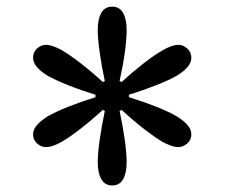

<svg xmlns="http://www.w3.org/2000/svg" viewBox="-20 -861 695 584"><path d="M321.3 -296.9Q298.8 -296.9 288.1 -316.2Q277.3 -335.4 277.3 -367.2Q277.3 -394.5 283.2 -435.8Q289.1 -477.1 298.8 -523.4L293 -526.9Q258.8 -495.6 225.8 -470Q192.9 -444.3 168.5 -430.2Q154.8 -422.4 142.6 -418Q130.4 -413.6 119.6 -413.6Q105 -413.6 92.8 -424.6Q80.6 -435.5 80.6 -452.1Q80.6 -467.3 92.8 -481Q105 -494.6 124.5 -506.8Q175.3 -535.6 270.5 -565.4V-572.8Q226.1 -586.4 187.5 -601.8Q148.9 -617.2 124.5 -630.9Q104.5 -643.1 92.5 -656.7Q80.6 -670.4 80.6 -685.5Q80.6 -702.6 92.8 -713.6Q105 -724.6 119.6 -724.6Q139.2 -724.6 168.5 -708Q191.9 -694.3 224.9 -668.9Q257.8 -643.6 293 -611.3L298.8 -614.7Q289.1 -659.7 283.2 -701.4Q277.3 -743.2 277.3 -770.5Q277.3 -802.7 288.1 -821.8Q298.8 -840.8 321.3 -840.8Q343.8 -840.8 354.5 -821.5Q365.2 -802.2 365.2 -770.5Q365.2 -712.4 343.8 -614.7L349.6 -611.3Q383.8 -642.6 416.7 -668.2Q449.7 -693.8 473.6 -707.5Q502.9 -724.6 522.9 -724.6Q537.1 -724.6 549.6 -713.4Q562 -702.1 562 -685.5Q562 -670.4 550 -656.7Q538.1 -643.1 518.1 -630.9Q494.1 -617.2 455.8 -602.1Q417.5 -586.9 372.1 -572.8V-565.4Q416.5 -551.8 455.3 -536.4Q494.1 -521 518.1 -506.8Q538.1 -494.6 550 -481Q562 -467.3 562 -452.1Q562 -435.5 549.6 -424.6Q537.1 -413.6 522.9 -413.6Q512.2 -413.6 499.8 -418Q487.3 -422.4 473.6 -429.7Q450.2 -443.8 417.5 -469.2Q384.8 -494.6 349.6 -526.9L343.8 -523.4Q353.5 -478.5 359.4 -436.5Q365.2 -394.5 365.2 -367.2Q365.2 -335 354.5 -315.9Q343.8 -296.9 321.3 -296.9Z"/></svg>

Font: Pinar DS4-Medium
Style: Regular
Weight: 500
Designer: Amin Abedi
Version: Version 2.000